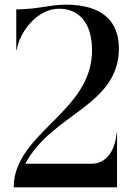

<svg xmlns="http://www.w3.org/2000/svg" viewBox="-20 -806 592 826"><path d="M39 0H483.5V-235.5H481.5C481.5 -223 472 -101.5 371.5 -101.5H89C202 -317.5 491.5 -349.5 491.5 -598C491.5 -717 417 -786 263 -786C195 -786 151 -767 50 -765.5V-591.5H52C64.5 -669 139.5 -768.5 234.5 -768.5C323 -768.5 376 -703.5 376 -589.5C376 -322 39 -234.5 39 0Z"/></svg>

Font: Beautique Display Thin
Style: Bold
Weight: 500
Designer: Nhat-Quang Ngo
Version: Version 1.100;Glyphs 3.2.3 (3260)